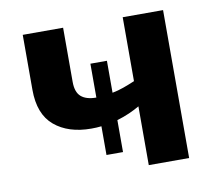

<svg xmlns="http://www.w3.org/2000/svg" viewBox="-66 -622 787 698"><g transform="rotate(-10 328.0 -273.0)"><path d="M60 -546H209V-346Q209 -308 228 -291.5Q247 -275 284 -275V-400H345V-282Q366 -286 387 -293.5Q408 -301 429 -310V-546H578V0H429V-217Q412 -207 390.5 -197.5Q369 -188 345 -181V-63H284V-169Q275 -168 266 -167.5Q257 -167 247 -167Q162 -167 111 -210Q60 -253 60 -343Z"/></g></svg>

Font: BC Sans
Style: Bold
Weight: 700
Designer: Monotype Design Team
Province of B.C.
Foundry: Monotype Imaging Inc.
Version: Version 2.000;GOOG;noto-source:20170915:90ef993387c0